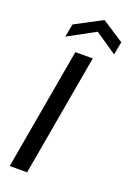

<svg xmlns="http://www.w3.org/2000/svg" viewBox="-171 -978 710 1038"><g transform="rotate(20 183.5 -458.5)"><path d="M29 0 152 -700H252L129 0ZM72 -760 86 -835 241 -917 367 -835 353 -760 228 -845Z"/></g></svg>

Font: DM Sans 20pt Medium
Style: Italic
Weight: 500
Italic angle: -10°
Version: Version 4.004;gftools[0.9.30]